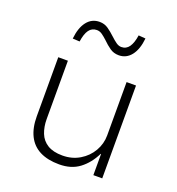

<svg xmlns="http://www.w3.org/2000/svg" viewBox="-133 -840 882 956"><g transform="rotate(20 307.5 -361.5)"><path d="M286 8Q225 8 183.5 -13Q142 -34 121 -76Q100 -118 100 -179V-492H151V-183Q151 -142 164 -109Q177 -76 207 -57.5Q237 -39 286 -39Q337 -39 377 -63Q417 -87 439.5 -126Q462 -165 462 -209V-492H512V0H465V-112H463Q436 -57 393 -24.5Q350 8 286 8ZM173 -602 136 -604Q142 -663 167.5 -695.5Q193 -728 234 -728Q260 -728 280 -714Q300 -700 319 -682Q335 -667 349 -657Q363 -647 377 -647Q403 -647 418 -668.5Q433 -690 439 -731L476 -728Q470 -669 444.5 -636.5Q419 -604 379 -604Q352 -604 331.5 -618.5Q311 -633 293 -651Q277 -666 263.5 -675.5Q250 -685 235 -685Q209 -685 194 -664.5Q179 -644 173 -602Z"/></g></svg>

Font: Nunito Sans 7pt ExtraLight
Style: Regular
Weight: 250
Designer: Vernon Adams
Foundry: Vernon Adams
Version: Version 3.101;gftools[0.9.27]